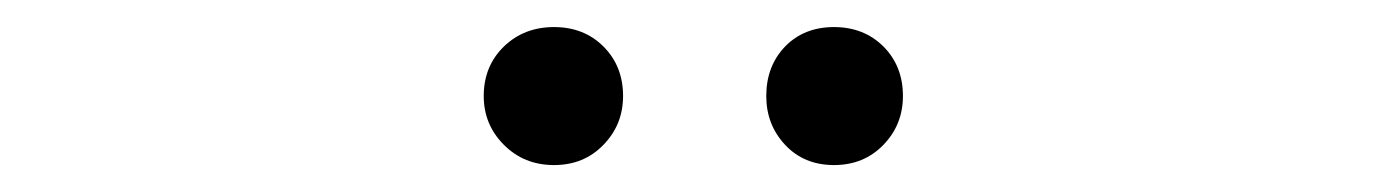

<svg xmlns="http://www.w3.org/2000/svg" viewBox="-20 -781 1040 144"><path d="M342.8 -709Q342.8 -731.4 357.9 -746.1Q373 -760.7 395.5 -760.7Q418 -760.7 432.6 -746.1Q447.3 -731.4 447.3 -709Q447.3 -687.5 432.6 -672.4Q418 -657.2 395.5 -657.2Q373 -657.2 357.9 -672.4Q342.8 -687.5 342.8 -709ZM554.7 -709Q554.7 -731.4 568.8 -746.1Q583 -760.7 605.5 -760.7Q627.9 -760.7 642.6 -746.1Q657.2 -731.4 657.2 -709Q657.2 -687.5 642.6 -672.4Q627.9 -657.2 605.5 -657.2Q583 -657.2 568.8 -672.4Q554.7 -687.5 554.7 -709Z"/></svg>

Font: Gen Shin Gothic Monospace Normal
Style: Regular
Weight: 350
Designer: [Source Han Sans]
Ryoko NISHIZUKA  (kana & ideographs); Paul D. Hunt (Latin, Greek & Cyrillic); Wenlong ZHANG  (bopomofo
Version: Version 1.002.20150607